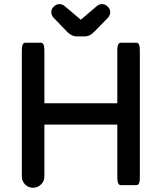

<svg xmlns="http://www.w3.org/2000/svg" viewBox="-20 -888 777 923"><path d="M85 -39.1V-641.6Q85 -656.7 86.7 -665.8Q88.4 -674.8 92.3 -678.7Q96.2 -682.6 101.6 -682.6H176.8Q182.1 -682.6 186 -678.7Q189.9 -674.8 191.7 -665.8Q193.4 -656.7 193.4 -641.6V-391.6H543.9V-641.6Q543.9 -656.7 545.2 -663.3Q546.4 -669.9 547.6 -673.1Q548.8 -676.3 551.3 -678.2Q555.2 -682.6 560.5 -682.6H635.7Q641.1 -682.6 645 -678.7Q648.9 -674.8 650.6 -665.8Q652.3 -656.7 652.3 -641.6V-39.1Q652.3 -23.9 651.1 -17.3Q649.9 -10.7 648.7 -7.6Q647.5 -4.4 644.3 -1.2Q641.1 2 635.7 2H560.5Q555.2 2 551.3 -2Q547.4 -5.9 545.7 -14.9Q543.9 -23.9 543.9 -39.1V-289.1H193.4V-39.1Q193.4 -16.6 176.8 -1Q160.6 14.6 138.7 14.6Q116.7 14.6 100.8 -1.2Q85 -17.1 85 -39.1ZM290 -859.4Q327.6 -827.1 365.7 -795.4L368.7 -793.5L446.3 -859.4Q456.5 -868.2 471.2 -868.2Q485.8 -868.2 497.8 -856.2Q509.8 -844.2 509.8 -830.3Q509.8 -816.4 500 -803.7Q431.6 -733.4 431.2 -733.4Q411.1 -712.9 386.7 -712.9H349.6Q324.2 -712.9 303.2 -734.9L236.3 -804.2Q226.6 -816.4 226.6 -830.3Q226.6 -844.2 238.5 -856.2Q250.5 -868.2 265.1 -868.2Q279.8 -868.2 290 -859.4Z"/></svg>

Font: YuPearl-SemiBold
Style: SemiBold
Weight: 600
Designer: Max Yao
Foundry: Max-Everyday
Version: Version 1.011; ttfautohint (v1.8.3)